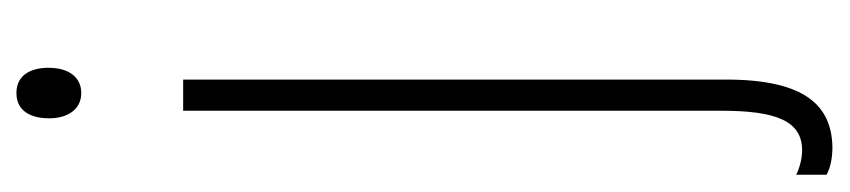

<svg xmlns="http://www.w3.org/2000/svg" viewBox="-414 -356 1009 228"><g transform="rotate(-90 90.0 -242.5)"><path d="M63 -688C63 -667 73 -650 93 -650C112 -650 123 -665 123 -689C123 -709 115 -727 93 -727C71 -727 63 -709 63 -688ZM29 242C77 241 109 211 109 116V-529H72V110C72 175 60 206 25 206C15 206 4 203 -4 199V235C3 239 14 242 29 242Z"/></g></svg>

Font: Noto Sans Thai Looped ExtraCondensed ExtraLight
Style: Regular
Weight: 200
Width: 2
Designer: Sasikarn Vongin, Ben Mitchell
Foundry: The Fontpad Ltd
Version: Version 1.001